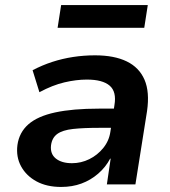

<svg xmlns="http://www.w3.org/2000/svg" viewBox="-20 -730 674 760"><path d="M222 10Q165 10 124.5 -12Q84 -34 63.5 -71.5Q43 -109 49 -156Q56 -206 92.5 -238Q129 -270 198.5 -285Q268 -300 371 -300H449L438 -224H371Q310 -224 269 -219.5Q228 -215 207 -200Q186 -185 182 -155Q178 -121 201 -102.5Q224 -84 265 -84Q301 -84 333.5 -100Q366 -116 389 -144.5Q412 -173 417 -209L433 -314Q442 -367 414 -391Q386 -415 324 -415Q282 -415 235 -404Q188 -393 136 -365L109 -452Q147 -472 187 -485Q227 -498 269.5 -504.5Q312 -511 356 -511Q432 -511 481.5 -487Q531 -463 552 -414.5Q573 -366 562 -290L516 0H403L418 -102H416Q398 -68 368.5 -42.5Q339 -17 302.5 -3.5Q266 10 222 10ZM208 -620 222 -710H565L551 -620Z"/></svg>

Font: Nunito Sans 7pt
Style: Bold Italic
Weight: 700
Italic angle: -9°
Version: Version 3.101;gftools[0.9.27]